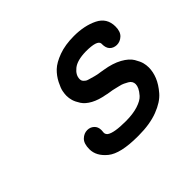

<svg xmlns="http://www.w3.org/2000/svg" viewBox="-111 -596 747 747"><g transform="rotate(-45 262.5 -222.0)"><path d="M98.1 -94.2Q98.1 -125 112.5 -138.9Q127 -152.8 145 -152.8Q161.1 -152.8 172.6 -142.3Q184.1 -131.8 184.1 -113.8Q184.1 -110.8 183.6 -106.4Q183.1 -102.1 183.1 -100.1Q183.1 -91.3 190.9 -85Q210.9 -70.8 275.9 -70.8Q314.9 -70.8 343 -79.8Q371.1 -88.9 383.1 -102.5Q395 -116.2 399.9 -126.7Q404.8 -137.2 404.8 -146Q404.8 -153.8 400.9 -160.4Q397 -167 388.9 -171.4Q380.9 -175.8 373.5 -179.4Q366.2 -183.1 353 -186Q339.8 -189 332.5 -190.9Q325.2 -192.9 311.5 -194.8Q297.9 -196.8 293.9 -198.2Q259.8 -204.1 235.8 -217Q211.9 -230 200.9 -247.1Q189.9 -264.2 186 -277.6Q182.1 -291 182.1 -304.2Q182.1 -314 184.6 -327.4Q187 -340.8 198.5 -363.5Q210 -386.2 228.5 -404.1Q247.1 -421.9 283 -435.1Q318.8 -448.2 367.2 -448.2Q424.3 -448.2 466.1 -427.7Q507.8 -407.2 507.8 -359.9Q507.8 -332 493.4 -318.6Q479 -305.2 460.9 -305.2Q442.4 -305.7 431.6 -317.4Q421.9 -328.1 421.9 -348.1Q421.9 -350.1 421.9 -352.1Q419.9 -373 357.9 -373H356.9Q309.1 -372.1 286.6 -354Q264.2 -335.9 264.2 -314Q264.2 -309.1 265.6 -305.4Q267.1 -301.8 270.5 -298.3Q273.9 -294.9 277.3 -292.5Q280.8 -290 287.8 -288.1Q294.9 -286.1 299.6 -284.7Q304.2 -283.2 312.5 -281Q320.8 -278.8 325.9 -277.8Q331.1 -276.9 341.1 -275.4Q351.1 -273.9 356 -272.9Q398.9 -266.1 428 -250Q457 -233.9 468.5 -214.4Q480 -194.8 483.4 -181.9Q486.8 -168.9 486.8 -155.8Q486.8 -131.8 476.8 -106.9Q466.8 -82 444.3 -55.9Q421.9 -29.8 377.4 -12.9Q333 3.9 272 3.9H266.1Q171.9 3.9 135 -26.1Q98.1 -56.2 98.1 -94.2Z"/></g></svg>

Font: CMU Typewriter Text
Style: BoldItalic
Weight: 700
Italic angle: -14.04°
Version: Version 0.7.0